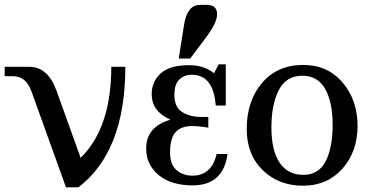

<svg xmlns="http://www.w3.org/2000/svg" viewBox="-20 -767 1544 801"><path d="M307.1 14.6H255.4L110.4 -388.2Q87.9 -449.2 33.7 -449.2H-0.5V-488.3H102.1Q180.2 -488.3 216.3 -387.2L316.4 -108.4Q444.3 -233.9 444.3 -488.3H502.9Q502.9 -135.3 307.1 14.6Z M783.7 6.3Q693.4 6.3 641.6 -36.9Q589.8 -80.1 589.8 -147.5Q589.8 -238.3 690.9 -267.6Q612.8 -302.7 612.8 -374Q612.8 -426.8 650.6 -460.9Q688.5 -495.1 768.1 -495.1Q831.5 -495.1 873 -461.4L892.1 -498.5H921.9V-326.7H879.9Q870.6 -455.1 780.3 -455.1Q748.5 -455.1 728 -435.1Q707.5 -415 707.5 -371.6Q707.5 -319.8 740 -299.6Q772.5 -279.3 816.4 -279.3H849.1V-234.4Q809.6 -241.2 780.3 -241.2Q735.4 -240.7 712.4 -215.6Q689.5 -190.4 689.5 -131.3Q689.5 -80.6 716.3 -57.4Q743.2 -34.2 783.2 -34.2Q862.3 -34.2 883.8 -124.5H929.2Q911.6 6.3 783.7 6.3ZM725.6 -522.9 748 -664.1Q760.7 -746.6 814.5 -746.6H842.3Q864.7 -746.6 875.2 -736.6Q885.7 -726.6 885.7 -707.5Q885.7 -671.9 837.4 -607.9L773.4 -522.9Z M1244.6 7.8Q1143.1 7.8 1076.2 -56.9Q1009.3 -121.6 1009.3 -228.5Q1009.3 -346.2 1073.2 -421.1Q1137.2 -496.1 1244.6 -496.1Q1346.7 -496.1 1409.2 -422.9Q1471.7 -349.6 1471.7 -241.7Q1471.7 -134.3 1408.4 -63.2Q1345.2 7.8 1244.6 7.8ZM1245.6 -37.6Q1309.6 -37.6 1338.6 -94.2Q1367.7 -150.9 1367.7 -244.6Q1367.7 -341.3 1336.4 -396.2Q1305.2 -451.2 1241.2 -451.2Q1174.3 -451.2 1143.3 -391.4Q1112.3 -331.5 1112.3 -236.3Q1112.3 -139.6 1146.2 -88.6Q1180.2 -37.6 1245.6 -37.6Z"/></svg>

Font: Munson
Style: Regular
Weight: 400
Designer: Paul James MIller
Foundry: High-Logic / Made with FontCreator
Version: Version 2.10;May 5, 2019;FontCreator 11.5.0.2430 64-bit